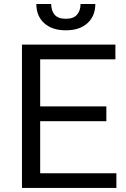

<svg xmlns="http://www.w3.org/2000/svg" viewBox="-20 -932 623 952"><path d="M507.3 -331.1H179.2V-72.8H557.1V0H88.9V-710.9H552.2V-637.7H179.2V-404.3H507.3ZM452.6 -912.1Q452.6 -852.5 413.6 -817.1Q374.5 -781.7 306.6 -781.7Q238.3 -781.7 199.2 -817.1Q160.2 -852.5 160.2 -912.1H233.9Q233.9 -878.9 251 -858.9Q268.1 -838.9 306.6 -838.9Q344.2 -838.9 361.8 -859.1Q379.4 -879.4 379.4 -912.1Z"/></svg>

Font: Roboto Web
Style: Regular
Weight: 400
Designer: Google
Version: Version 1.200310; 2013